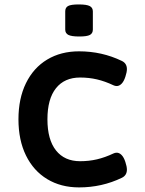

<svg xmlns="http://www.w3.org/2000/svg" viewBox="-20 -817 640 848"><path d="M390.1 -766.6V-686.5Q390.1 -669.9 377.2 -662.8Q364.3 -655.8 330.1 -655.8Q295.9 -655.8 282 -662.8Q268.1 -669.9 268.1 -686.5V-766.6Q268.1 -783.7 280.8 -790.5Q293.5 -797.4 327.6 -797.4Q362.3 -797.4 376.2 -790.3Q390.1 -783.2 390.1 -766.6ZM518.1 -547.9Q540.5 -537.1 540.5 -511.7Q540.5 -498.5 533.7 -478Q526.9 -457 516.8 -447Q506.8 -437 495.6 -437Q487.8 -437 481 -440.4Q443.8 -458 408.4 -466.3Q373 -474.6 334 -474.6Q264.6 -474.6 227.1 -427.2Q189.5 -379.9 189.5 -290Q189.5 -200.2 227.3 -152.6Q265.1 -105 334 -105Q373 -105 408.4 -113.3Q443.8 -121.6 481 -139.2Q487.8 -142.6 495.6 -142.6Q506.8 -142.6 516.8 -132.6Q526.9 -122.6 533.7 -101.6Q540.5 -81.1 540.5 -67.9Q540.5 -42.5 518.1 -31.7Q430.2 10.7 329.1 10.7Q249 10.7 188.5 -25.9Q127.9 -62.5 94.7 -130.4Q61.5 -198.2 61.5 -290Q61.5 -381.8 94.7 -449.7Q127.9 -517.6 188.5 -554Q249 -590.3 329.1 -590.3Q430.2 -590.3 518.1 -547.9Z"/></svg>

Font: Courier Prime Sans
Style: Bold
Weight: 700
Designer: Alan Dague-Greene
Foundry: Quote-Unquote Apps
Version: Version 3.020